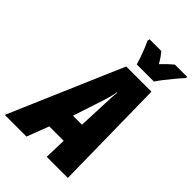

<svg xmlns="http://www.w3.org/2000/svg" viewBox="-326 -1038 1146 1146"><g transform="rotate(45 247.5 -465.0)"><path d="M-58.1 0 250 -716.8H462.9L474.1 0H295.9L299.8 -139.2H178.2L125 0ZM232.9 -284.2H309.1L316.9 -469.2Q317.9 -493.2 318.8 -516.6Q319.8 -540 323.2 -567.9H319.8Q315.4 -542 309.3 -519.3Q303.2 -496.6 294.9 -472.2ZM285.6 -770Q276.9 -802.2 261.7 -842.8Q246.6 -883.3 231 -916L233.9 -930.2H333Q343.3 -918 355 -901.6Q366.7 -885.3 377.9 -864.3Q399.4 -886.7 416.7 -903.1Q434.1 -919.4 447.8 -930.2H552.7L549.8 -918Q534.2 -901.9 510.5 -873.8Q486.8 -845.7 464.6 -817.1Q442.4 -788.6 430.7 -770Z"/></g></svg>

Font: Open Sans Condensed ExtraBold
Style: Italic
Weight: 800
Width: 3
Italic angle: -12°
Designer: Monotype Design Team
Foundry: Monotype Imaging Inc.
Version: Version 3.003; ttfautohint (v1.8.4)